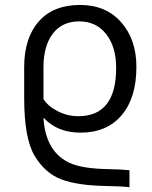

<svg xmlns="http://www.w3.org/2000/svg" viewBox="-20 -532 622 787"><path d="M160.2 -47.9H158.2Q162.6 23.4 191.4 70.3Q220.2 117.2 271.2 138.2Q322.3 159.2 419.4 161.1Q478 162.1 510.7 166V235.4Q479.5 231.4 417.5 230.5Q299.3 228.5 232.4 203.6Q165.5 178.7 122.3 107.4Q79.1 36.1 79.1 -129.9V-256.8Q79.1 -376 138.7 -443.8Q198.2 -511.7 308.1 -511.7Q414.1 -511.7 476.6 -440.9Q539.1 -370.1 539.1 -257.8Q539.1 -130.9 478.5 -59.6Q418 11.7 310.1 11.7Q215.8 11.7 160.2 -47.9ZM158.2 -126Q176.8 -96.2 217 -75.9Q257.3 -55.7 300.8 -55.7Q456.1 -55.7 456.1 -253.9Q456.1 -339.8 415.3 -392.1Q374.5 -444.3 304.7 -444.3Q234.4 -444.3 196.3 -393.8Q158.2 -343.3 158.2 -255.9Z"/></svg>

Font: Segoe UI Historic
Style: Regular
Weight: 400
Foundry: Microsoft Corporation
Version: Version 1.03